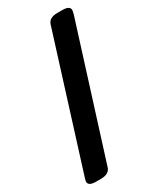

<svg xmlns="http://www.w3.org/2000/svg" viewBox="-218 -764 747 906"><g transform="rotate(-30 155.5 -311.5)"><path d="M22 79Q-19 79 -19 56Q-19 51 -15 38L208 -672Q218 -702 262 -702H289Q330 -702 330 -679Q330 -674 326 -658L103 49Q93 79 49 79Z"/></g></svg>

Font: Asap Condensed VF Beta
Style: Regular
Weight: 400
Designer: Pablo Cosgaya
Foundry: Omnibus-Type
Version: Version 1.008